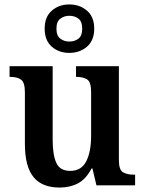

<svg xmlns="http://www.w3.org/2000/svg" viewBox="-20 -834 651 864"><path d="M248 10Q169 10 130.5 -37.5Q92 -85 92 -187V-419Q92 -462 75.5 -475Q59 -488 26 -488H23V-536H217V-204Q217 -137 233.5 -101Q250 -65 296 -65Q346 -65 368 -108Q390 -151 390 -222V-420Q390 -466 371.5 -477Q353 -488 325 -488H322V-536H515V-113Q515 -69 534 -58.5Q553 -48 581 -48H588V0H414L396 -76H392Q367 -28 331 -9Q295 10 248 10ZM292 -596Q245 -596 213 -624Q181 -652 181 -705Q181 -758 213 -786Q245 -814 292 -814Q339 -814 371.5 -786Q404 -758 404 -705Q404 -652 371.5 -624Q339 -596 292 -596ZM292 -647Q316 -647 333 -660Q350 -673 350 -705Q350 -737 333 -750Q316 -763 292 -763Q269 -763 251.5 -750Q234 -737 234 -705Q234 -673 251.5 -660Q269 -647 292 -647Z"/></svg>

Font: Noto Serif Myanmar SemiCondensed SemiBold
Style: Regular
Weight: 600
Width: 4
Designer: Ben Mitchell and the Monotype Design Team
Foundry: Monotype Imaging Inc.
Version: Version 2.106; ttfautohint (v1.8.4.7-5d5b)